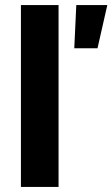

<svg xmlns="http://www.w3.org/2000/svg" viewBox="-20 -740 445 760"><path d="M62.8 0H211.8V-720H62.8ZM274 -549H366L404.8 -720H282Z"/></svg>

Font: Fixel Variable
Style: Regular
Weight: 100
Width: 3
Designer: AlfaBravo + MacPaw
Foundry: Kyrylo Tkachov, Marchela Mozhyna, Serhii Makarenko, Maria Weinstein, Zakhar Kryvoshyya
Version: Version 1.211